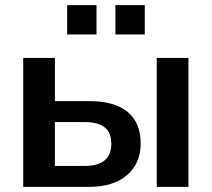

<svg xmlns="http://www.w3.org/2000/svg" viewBox="-20 -732 829 752"><path d="M71 0V-505H195V-336H328Q429 -336 480 -293.5Q531 -251 531 -171Q531 -92 477.5 -46Q424 0 328 0ZM594 0V-505H718V0ZM195 -82H311Q416 -82 416 -169Q416 -213 389.5 -233.5Q363 -254 311 -254H195ZM432 -597V-712H547V-597ZM243 -597V-712H358V-597Z"/></svg>

Font: MulishBold
Style: Bold
Weight: 700
Designer: Vernon Adams
Foundry: Vernon Adams
Version: Version 3.602; ttfautohint (v1.8.3)